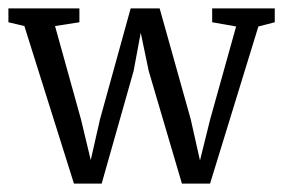

<svg xmlns="http://www.w3.org/2000/svg" viewBox="-23 -431 674 457"><path d="M153 6 35 -369 -3 -378V-411H166V-378L108 -369L170 -146L193 -50L215 -147L288 -411H357L431 -147L453 -49L477 -146L539 -368L482 -378V-411H631V-378L592 -368L477 6H410L331 -262L312 -353L295 -262L219 6Z"/></svg>

Font: Aikya
Style: Regular
Weight: 400
Designer: Neelakash Kshetrimayum (Latin subset based on Merriweather by Eben Sorkin)
Foundry: Brand New Type
Version: Version 1.00 b005